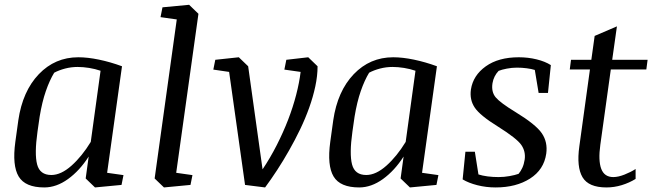

<svg xmlns="http://www.w3.org/2000/svg" viewBox="-20 -783 2763 813"><path d="M494.6 0 382.3 10.7 342.8 -27.3 355.5 -120.1Q317.4 -60.5 268.1 -24.9Q218.8 10.7 167.5 10.7Q86.9 10.7 59.1 -35.6Q31.2 -82 44.9 -182.1L57.6 -273.9Q75.7 -397 144.3 -468.8Q212.9 -540.5 311.5 -540.5Q351.1 -540.5 399.2 -530.5Q447.3 -520.5 496.6 -502.4L433.6 -51.3L502.9 -41.5ZM138.7 -225.1Q125.5 -131.3 137.2 -86.7Q148.9 -42 197.3 -42Q238.3 -42 282.7 -81.5Q327.1 -121.1 364.3 -182.1L405.8 -483.4Q383.3 -491.2 357.4 -495.4Q331.5 -499.5 308.6 -499.5Q281.7 -499.5 255.6 -492.7Q229.5 -485.8 209.5 -475.1Q189.9 -442.9 174.1 -397.2Q158.2 -351.6 147.9 -289.1Z M668 -752 780.8 -762.7 820.3 -724.6 726.1 -51.3 794.9 -41.5 786.6 0 674.3 10.7 634.8 -27.3 728.5 -700.7 659.7 -710.4Z M1017.6 0 950.2 -478.5 883.3 -488.3 891.6 -529.8 991.2 -540.5 1030.8 -502.4 1091.8 -65.9Q1124.5 -114.7 1151.9 -168.5Q1179.2 -222.2 1200 -275.9Q1220.7 -329.6 1234.1 -381.6Q1247.6 -433.6 1252.9 -478.5L1184.1 -488.3L1192.4 -529.8L1285.2 -540.5L1324.7 -502.4Q1324.7 -461.9 1315.2 -417.5Q1305.7 -373 1289.3 -327.1Q1272.9 -281.2 1251 -235.6Q1229 -189.9 1204.3 -146.5Q1179.7 -103 1153.6 -63Q1127.4 -22.9 1102.5 10.7Z M1828.1 0 1715.8 10.7 1676.3 -27.3 1689 -120.1Q1650.9 -60.5 1601.6 -24.9Q1552.2 10.7 1501 10.7Q1420.4 10.7 1392.6 -35.6Q1364.7 -82 1378.4 -182.1L1391.1 -273.9Q1409.2 -397 1477.8 -468.8Q1546.4 -540.5 1645 -540.5Q1684.6 -540.5 1732.7 -530.5Q1780.8 -520.5 1830.1 -502.4L1767.1 -51.3L1836.4 -41.5ZM1472.2 -225.1Q1459 -131.3 1470.7 -86.7Q1482.4 -42 1530.8 -42Q1571.8 -42 1616.2 -81.5Q1660.6 -121.1 1697.8 -182.1L1739.3 -483.4Q1716.8 -491.2 1690.9 -495.4Q1665 -499.5 1642.1 -499.5Q1615.2 -499.5 1589.1 -492.7Q1563 -485.8 1543 -475.1Q1523.4 -442.9 1507.6 -397.2Q1491.7 -351.6 1481.4 -289.1Z M2162.6 -308.6Q2249 -255.9 2274.4 -218.5Q2299.8 -181.2 2293 -132.3Q2283.2 -64.5 2224.4 -26.9Q2165.5 10.7 2078.6 10.7Q2038.1 10.7 2001 1.2Q1963.9 -8.3 1939 -23.4L1950.7 -140.6H1990.7L2005.9 -44.4Q2022 -39.1 2044.4 -36.1Q2066.9 -33.2 2091.3 -33.2Q2114.7 -33.2 2137.7 -37.4Q2160.6 -41.5 2175.8 -46.9Q2184.6 -57.1 2191.7 -72.3Q2198.7 -87.4 2201.7 -107.4Q2206.5 -141.6 2187.5 -169.2Q2168.5 -196.8 2088.4 -247.1Q2012.7 -293.9 1990.2 -327.4Q1967.8 -360.8 1974.1 -404.3Q1983.4 -463.9 2037.1 -502.2Q2090.8 -540.5 2176.8 -540.5Q2215.8 -540.5 2252 -531.7Q2288.1 -522.9 2312.5 -507.3L2300.3 -389.6H2260.7L2244.6 -486.8Q2231 -491.2 2210.4 -493.9Q2189.9 -496.6 2168.9 -496.6Q2147.5 -496.6 2126 -492.4Q2104.5 -488.3 2091.3 -482.9Q2081.1 -472.2 2074.5 -459Q2067.9 -445.8 2065.4 -430.7Q2059.6 -393.6 2079.3 -370.4Q2099.1 -347.2 2162.6 -308.6Z M2397.9 -529.8H2483.9L2498 -630.9L2592.3 -671.4L2572.3 -529.8H2722.2L2716.8 -488.8H2566.4L2522 -169.9Q2512.7 -103 2525.9 -68.1Q2539.1 -33.2 2577.1 -33.2Q2597.7 -33.2 2624.3 -43.7Q2650.9 -54.2 2671.4 -67.4V-25.4Q2644.5 -8.8 2612.5 1Q2580.6 10.7 2547.9 10.7Q2472.2 10.7 2446.5 -32.7Q2420.9 -76.2 2433.1 -163.1L2478 -488.8H2392.6Z"/></svg>

Font: Noticia Text
Style: Italic
Weight: 400
Italic angle: -8°
Designer: JM Sole
Foundry: JM Sole
Version: Version 1.003